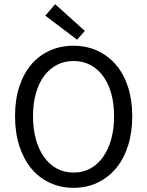

<svg xmlns="http://www.w3.org/2000/svg" viewBox="-20 -887 704 919"><path d="M332 12Q270 12 218.5 -12Q167 -36 130 -80.5Q93 -125 72.5 -188.5Q52 -252 52 -331Q52 -410 72.5 -472.5Q93 -535 130 -578.5Q167 -622 218.5 -645Q270 -668 332 -668Q394 -668 445.5 -644.5Q497 -621 534.5 -577.5Q572 -534 592.5 -471.5Q613 -409 613 -331Q613 -252 592.5 -188.5Q572 -125 534.5 -80.5Q497 -36 445.5 -12Q394 12 332 12ZM332 -61Q376 -61 411.5 -80Q447 -99 472.5 -134.5Q498 -170 512 -219.5Q526 -269 526 -331Q526 -392 512 -441Q498 -490 472.5 -524Q447 -558 411.5 -576.5Q376 -595 332 -595Q288 -595 252.5 -576.5Q217 -558 191.5 -524Q166 -490 152 -441Q138 -392 138 -331Q138 -269 152 -219.5Q166 -170 191.5 -134.5Q217 -99 252.5 -80Q288 -61 332 -61ZM349 -697 197 -812 244 -867 386 -739Z"/></svg>

Font: Processing Sans Pro
Style: Regular
Weight: 400
Designer: Paul D. Hunt
Foundry: Adobe Systems Incorporated
Version: Version 2.020;PS 2.000;hotconv 1.0.86;makeotf.lib2.5.63406